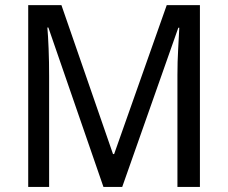

<svg xmlns="http://www.w3.org/2000/svg" viewBox="-20 -734 896 754"><path d="M460 0 680.2 -625H684.1C682.6 -603.5 681.2 -575.7 679.7 -542C677.7 -508.3 676.8 -473.6 676.8 -439V0H765.1V-713.9H634.8L428.2 -128.9H423.8L221.2 -713.9H90.8V0H172.9V-433.1C172.9 -471.2 172.4 -507.8 170.9 -543C169.4 -577.6 168 -605.5 166 -626H169.9L386.2 0Z"/></svg>

Font: Avrile Sans
Style: Regular
Weight: 400
Designer: Monotype Design Team, Google (font), Stefan Peev (BGR Cyrillic), Cristiano Sobral (main changes)
Foundry: The Avrile Sans Project Authors
Version: Version 3.110